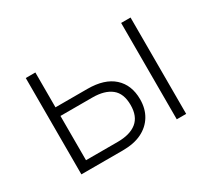

<svg xmlns="http://www.w3.org/2000/svg" viewBox="-101 -670 938 849"><g transform="rotate(-30 368.0 -246.0)"><path d="M100 0V-492H149V-314H312Q399 -314 445 -272.5Q491 -231 491 -158Q491 -110 469.5 -74.5Q448 -39 408.5 -19.5Q369 0 311 0ZM149 -44H311Q374 -44 408 -71.5Q442 -99 442 -157Q442 -216 408 -243Q374 -270 312 -270H149ZM587 0V-492H635V0Z"/></g></svg>

Font: Nunito Sans 7pt SemiCondensed ExtraLight
Style: Regular
Weight: 250
Width: 4
Designer: Vernon Adams
Foundry: Vernon Adams
Version: Version 3.101;gftools[0.9.27]